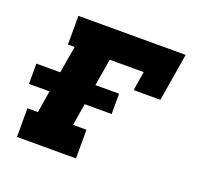

<svg xmlns="http://www.w3.org/2000/svg" viewBox="-98 -642 796 755"><g transform="rotate(20 300.0 -265.0)"><path d="M44 0V-120H88L103 -212H17V-297H117L136 -410H108V-530H557L524 -330H412L425 -410H283L264 -297H363V-212H250L235 -120H291V0Z"/></g></svg>

Font: Iosevka Curly Slab HvExObl
Style: Regular
Weight: 900
Width: 7
Italic angle: -9°
Monospace: yes
Designer: Belleve Invis
Foundry: Belleve Invis
Version: Version 11.1.0; ttfautohint (v1.8.3)